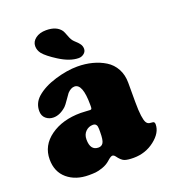

<svg xmlns="http://www.w3.org/2000/svg" viewBox="-139 -856 870 973"><g transform="rotate(-20 296.5 -369.5)"><path d="M224.1 -599.1Q174.8 -630.4 155.8 -653.3Q141.1 -672.4 141.1 -694.3Q141.1 -718.8 163.1 -735.4Q185.1 -752 220.2 -752Q276.9 -752 300.8 -717.8Q305.2 -711.4 314.2 -686.8Q323.2 -662.1 335.9 -650.9Q353.5 -635.3 361.6 -623.8Q369.6 -612.3 369.6 -597.7Q369.6 -583 357.2 -572.8Q344.7 -562.5 328.6 -562.5Q281.7 -562.5 224.1 -599.1ZM47.9 -378.4Q47.9 -421.4 81.1 -451.2Q120.6 -485.8 185.5 -505.4Q250.5 -524.9 305.7 -524.9Q348.6 -524.9 386.2 -515.1Q423.8 -505.4 454.6 -486.3Q485.4 -467.3 503.2 -434.6Q521 -401.9 521 -359.4V-256.8Q521 -208.5 524.9 -180.7Q528.8 -152.8 535.2 -142.6Q541.5 -132.3 551.8 -130.4Q554.7 -129.9 558.1 -129.6Q561.5 -129.4 564.9 -128.9Q568.4 -128.4 569.8 -128.4Q579.6 -127.4 579.6 -113.8Q579.6 -68.8 530.5 -30.5Q481.4 7.8 417 7.8Q384.3 7.8 367.9 1.5Q351.6 -4.9 333 -30.8Q326.2 -39.6 317.9 -39.6Q309.6 -39.6 289.6 -21.5Q272.5 -6.3 249.3 1.7Q226.1 9.8 210.9 11.2Q195.8 12.7 174.3 12.7Q103.5 12.7 58.6 -25.1Q13.7 -63 13.7 -129.9Q13.7 -205.1 78.6 -251.5Q143.6 -297.9 241.7 -297.9Q252.9 -297.9 270.8 -296.6Q288.6 -295.4 292 -295.4Q298.3 -295.4 300 -298.8Q301.8 -302.2 301.8 -313.5V-320.3Q301.8 -434.6 257.8 -434.6Q238.3 -434.6 219.2 -414.1Q215.8 -410.2 199 -385.5Q182.1 -360.8 174.8 -354Q140.6 -323.2 106 -323.2Q82 -323.2 64.9 -337.9Q47.9 -352.5 47.9 -378.4ZM301.8 -172.9V-189.5Q301.8 -205.1 296.9 -211.9Q291.5 -220.2 279.3 -220.2Q256.3 -220.2 240 -204.1Q223.6 -188 223.6 -161.1Q223.6 -102.1 267.6 -102.1Q284.7 -102.1 293.2 -116Q301.8 -129.9 301.8 -172.9Z"/></g></svg>

Font: Cooper* Black
Style: Regular
Weight: 900
Designer: Owen Earl
Foundry: indestructible type*
Version: Version 0.001